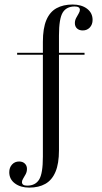

<svg xmlns="http://www.w3.org/2000/svg" viewBox="-20 -651 459 866"><path d="M57.3 -404V-412.9H361.3V-404ZM246 26.6Q246 87.1 230.2 124.2Q214.5 161.3 184.7 178.2Q154.8 195.2 112.1 195.2Q72.6 195.2 47.2 176.2Q21.8 157.3 21.8 125.8Q21.8 104.8 34.3 91.1Q46.8 77.4 66.1 77.4Q82.3 77.4 91.9 86.7Q101.6 96 101.6 110.5Q101.6 123.4 96 134.3Q90.3 145.2 84.7 154Q79 162.9 79 170.2Q79 186.3 102.4 186.3Q139.5 186.3 156.5 158.9Q173.4 131.5 173.4 55.6V-462.1Q173.4 -523.4 189.1 -560.5Q204.8 -597.6 235.1 -614.1Q265.3 -630.6 307.3 -630.6Q347.6 -630.6 372.6 -611.7Q397.6 -592.7 397.6 -561.3Q397.6 -540.3 385.1 -527Q372.6 -513.7 353.2 -513.7Q337.1 -513.7 327.4 -522.6Q317.7 -531.5 317.7 -546.8Q317.7 -558.9 323.4 -569.8Q329 -580.6 334.7 -589.9Q340.3 -599.2 340.3 -606.5Q340.3 -621.8 316.9 -621.8Q279.8 -621.8 262.9 -594.4Q246 -566.9 246 -491.1Z"/></svg>

Font: Playfair 144pt SemiCondensed Light
Style: Regular
Weight: 300
Width: 4
Designer: Claus Eggers Sørensen
Foundry: Claus Eggers Sørensen
Version: Version 2.203